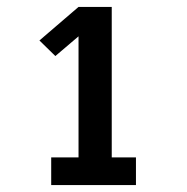

<svg xmlns="http://www.w3.org/2000/svg" viewBox="-20 -858 540 555"><path d="M128 -323V-403H207V-753L140 -696L94 -741L207 -838H303V-403H373V-323Z"/></svg>

Font: Iosevka SS04 Heavy
Style: Regular
Weight: 900
Monospace: yes
Designer: Belleve Invis
Foundry: Belleve Invis
Version: Version 19.0.0; ttfautohint (v1.8.4)